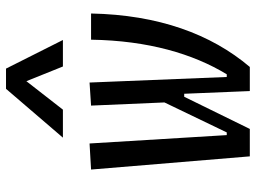

<svg xmlns="http://www.w3.org/2000/svg" viewBox="-124 -710 835 626"><g transform="rotate(-90 293.0 -397.5)"><path d="M308.6 0H387.2C494.6 -126.5 557.1 -298.3 561.5 -517.6H476.1C473.1 -331.5 430.2 -185.5 363.3 -75.2H354.5L336.4 -522.5L261.2 -517.6L271.5 -278.3L173.8 -75.2H165L137.7 -522.5L52.7 -517.6L95.7 0H185.1L290 -213.9H299.8ZM381.8 -794.9H315.9L156.7 -609.4H248L340.8 -728.5L388.7 -609.4H475.1Z"/></g></svg>

Font: Cascadia Mono SemiLight
Style: Italic
Weight: 350
Italic angle: -10°
Monospace: yes
Designer: Aaron Bell
Foundry: Saja Typeworks
Version: Version 2404.023